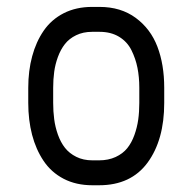

<svg xmlns="http://www.w3.org/2000/svg" viewBox="-20 -532 565 564"><path d="M272.5 -438.5H250.5Q224.1 -438.5 203.6 -428.5Q183.1 -418.5 170.7 -402.6Q158.2 -386.7 150.1 -364.7Q142.1 -342.8 139.2 -320.8Q136.2 -298.8 136.2 -273.9V-230Q136.2 -204.6 139.2 -181.9Q142.1 -159.2 150.1 -136.5Q158.2 -113.8 170.9 -97.7Q183.6 -81.5 204.1 -71.3Q224.6 -61 251.5 -61H271Q298.3 -61 319.6 -70.8Q340.8 -80.6 353.8 -96.7Q366.7 -112.8 374.8 -135.3Q382.8 -157.7 386 -180.4Q389.2 -203.1 389.2 -229.5V-274.4Q389.2 -305.7 383.8 -332.8Q378.4 -359.9 366 -384.8Q353.5 -409.7 329.6 -424.1Q305.7 -438.5 272.5 -438.5ZM462.4 -274.4V-229.5Q462.4 -121.1 413.6 -54.4Q364.7 12.2 271 12.2H251.5Q203.6 12.2 167 -6.8Q130.4 -25.9 107.9 -59.6Q85.4 -93.3 74.2 -136.2Q63 -179.2 63 -230V-273.9Q63 -324.2 74.5 -366.7Q85.9 -409.2 108.4 -441.9Q130.9 -474.6 167.2 -493.2Q203.6 -511.7 250.5 -511.7H272.5Q335 -511.7 378.7 -479.5Q422.4 -447.3 442.4 -394.8Q462.4 -342.3 462.4 -274.4Z"/></svg>

Font: Anka/Coder Condensed
Style: Regular
Weight: 400
Width: 4
Monospace: yes
Version: Version 1.100